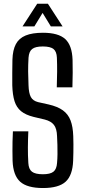

<svg xmlns="http://www.w3.org/2000/svg" viewBox="-20 -979 449 1007"><path d="M205.6 7.2Q122.5 7.2 85.7 -26Q48.9 -59.2 46 -135.8Q45.5 -163.3 45.3 -187.7Q45.1 -212.1 45.7 -236.9Q46.3 -261.7 47.7 -290.1H128.6Q126.6 -246.4 126.3 -205.9Q126 -165.5 128.6 -124.4Q130.3 -91.6 147.7 -78.4Q165.1 -65.1 205.2 -65.1Q243.4 -65.1 260.2 -78.4Q277 -91.6 279.2 -124.4Q281.2 -145.8 281.5 -170.3Q281.9 -194.8 281.1 -219.3Q280.4 -243.8 279.2 -265.2Q278 -304.1 263 -323.8Q248 -343.4 214.8 -352L156.2 -365.9Q114.4 -376.3 90.5 -395.8Q66.6 -415.4 56.2 -448.4Q45.9 -481.4 44.4 -531.4Q43.9 -563 44.3 -596.9Q44.7 -630.8 45.2 -665.6Q46.6 -716.5 63.2 -747.6Q79.7 -778.6 114.6 -792.9Q149.4 -807.2 205.2 -807.2Q285.8 -807.2 322 -774.3Q358.1 -741.3 360.6 -664.8Q361.6 -634.2 361.3 -597.4Q360.9 -560.7 359.8 -521.1H277.8Q279.3 -565.9 279.6 -603.2Q279.9 -640.5 278.4 -676.2Q277.1 -708.9 260.4 -722.1Q243.6 -735.3 204.4 -735.3Q165.8 -735.3 148.8 -722.1Q131.8 -708.9 129.6 -676.2Q127.4 -638.7 127.6 -604Q127.8 -569.2 129.6 -531.4Q130.9 -490 141.9 -470Q152.8 -450.1 179.8 -443.4L234.6 -431.2Q282 -420.4 309.8 -400.3Q337.6 -380.2 350.1 -347.2Q362.6 -314.3 364.2 -265.2Q365.1 -244.9 365.1 -222.5Q365.1 -200.1 364.8 -177.8Q364.5 -155.6 363.6 -135.8Q360.7 -59.2 324.2 -26Q287.7 7.2 205.6 7.2ZM98.2 -840.6 175.1 -959.3H231.3L308.2 -840.6H246.6L203.4 -911.3L160.3 -840.6Z"/></svg>

Font: Big Shoulders Text SC Thin
Style: Regular
Weight: 100
Designer: Patric King
Foundry: XO Type Co
Version: Version 2.002